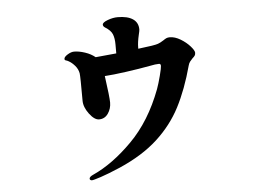

<svg xmlns="http://www.w3.org/2000/svg" viewBox="-48 -676 1096 774"><g transform="rotate(-5 500.0 -289.0)"><path d="M753 -442Q753 -435 750 -430.5Q747 -426 740 -420Q735 -415 730 -408.5Q725 -402 723 -394Q697 -298 661 -228.5Q625 -159 564.5 -103.5Q504 -48 410 -7Q361 14 330.5 24Q300 34 294 34Q290 34 287.5 32Q285 30 285 27Q285 19 301 12Q381 -24 460.5 -104Q540 -184 587 -309Q595 -331 603 -362Q611 -393 611 -401Q611 -410 604 -410Q590 -410 566 -405Q523 -397 469 -389.5Q415 -382 382 -380Q394 -294 394 -272Q394 -247 380.5 -227.5Q367 -208 344 -208Q325 -208 304.5 -235.5Q284 -263 284 -289Q284 -388 282 -400Q279 -417 267 -431Q255 -445 242 -452Q237 -455 233 -456Q229 -457 227.5 -458.5Q226 -460 226 -463Q226 -471 240.5 -480Q255 -489 267 -489Q287 -489 311 -481Q335 -473 352 -459L436 -467V-503Q436 -528 429.5 -544.5Q423 -561 400 -575Q392 -580 392 -587Q392 -596 413.5 -604Q435 -612 454 -612Q494 -612 515.5 -597.5Q537 -583 537 -555Q537 -550 533 -534Q526 -504 526 -483V-478Q595 -486 607 -491Q616 -494 630 -503Q637 -508 642.5 -510.5Q648 -513 656 -513Q677 -513 699.5 -499.5Q722 -486 737.5 -468.5Q753 -451 753 -442Z"/></g></svg>

Font: Shippori Antique
Style: Regular
Weight: 400
Designer: FONTDASU
Foundry: FONTDASU / Google Inc. / but / Adobe
Version: Version 2.001